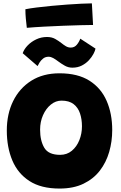

<svg xmlns="http://www.w3.org/2000/svg" viewBox="-20 -1096 717 1142"><path d="M334 25.5Q224 25.5 154.8 -19.5Q85.5 -64.5 53 -142.5Q20.5 -220.5 20.5 -319.5Q20.5 -418 58.2 -494.8Q96 -571.5 166 -615.8Q236 -660 334 -660Q442.5 -660 511.8 -616.2Q581 -572.5 614.2 -496.2Q647.5 -420 647.5 -322.5Q647.5 -255 629.5 -192.5Q611.5 -130 573.8 -81Q536 -32 476.5 -3.2Q417 25.5 334 25.5ZM337.5 -175Q378 -175 407.2 -199.2Q436.5 -223.5 452 -262.5Q467.5 -301.5 467.5 -345Q467.5 -386.5 456 -421.2Q444.5 -456 417.8 -476.8Q391 -497.5 346 -497.5Q311.5 -497.5 282.5 -474Q253.5 -450.5 236 -411.2Q218.5 -372 218.5 -325Q218.5 -259 243.5 -217Q268.5 -175 337.5 -175ZM115 -779.5Q123.5 -804 144.8 -826Q166 -848 195.8 -862Q225.5 -876 259.5 -876Q288 -876 308.2 -864.5Q328.5 -853 345 -840Q358.5 -829 372 -821Q385.5 -813 401 -813Q423 -813 437 -830Q451 -847 457.5 -866L548 -807Q546 -794.5 536 -775.5Q526 -756.5 508.8 -737.8Q491.5 -719 466.8 -706.2Q442 -693.5 410.5 -693.5Q386 -693.5 365 -705.5Q344 -717.5 326 -731Q311 -742.5 296.8 -750.5Q282.5 -758.5 269 -758.5Q250 -758.5 236.5 -747.8Q223 -737 215 -723.8Q207 -710.5 203.5 -703ZM533.5 -947.5Q507.5 -947.5 460.2 -946.2Q413 -945 355.8 -942.8Q298.5 -940.5 241.5 -937.5Q184.5 -934.5 139.5 -930.5Q136 -959.5 133.5 -986.5Q131 -1013.5 131 -1041Q158 -1046.5 198.5 -1051.5Q239 -1056.5 285.8 -1061Q332.5 -1065.5 378.8 -1068.8Q425 -1072 463.8 -1074Q502.5 -1076 526.5 -1076Z"/></svg>

Font: Grandstander Black
Style: Regular
Weight: 900
Designer: Tyler Finck
Foundry: Etcetera Type Co
Version: Version 1.200; ttfautohint (v1.8.3)